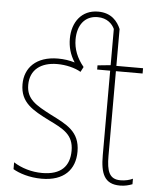

<svg xmlns="http://www.w3.org/2000/svg" viewBox="-54 -810 707 867"><g transform="rotate(5 299.0 -377.0)"><path d="M167 10C268 10 318 -44 318 -126C318 -218 256 -245 183 -282C114 -318 70 -342 70 -407C70 -476 119 -512 193 -512C232 -512 273 -502 300 -486L312 -509C281 -546 265 -587 265 -630C265 -694 297 -739 356 -739C399 -739 423 -714 433 -692V-528L374 -522V-503H433V-120C433 -37 451 10 522 10C545 10 562 5 578 -1V-26C564 -19 544 -14 522 -14C472 -14 459 -49 459 -119V-503H580V-527H459V-694C445 -727 417 -764 356 -764C281 -764 239 -706 239 -631C239 -595 248 -560 270 -526C247 -533 221 -537 194 -537C95 -537 44 -482 44 -408C44 -324 102 -294 177 -256C245 -223 291 -200 291 -128C291 -57 252 -16 167 -16C119 -16 73 -30 37 -53V-22C64 -6 111 10 167 10Z"/></g></svg>

Font: Noto Sans Condensed Thin
Style: Regular
Weight: 100
Width: 3
Designer: Monotype Design Team
Foundry: Monotype Imaging Inc.
Version: Version 2.013